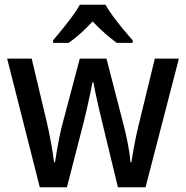

<svg xmlns="http://www.w3.org/2000/svg" viewBox="-20 -786 781 806"><path d="M408 -277Q402 -300 395 -331.5Q388 -363 381.5 -392.5Q375 -422 372 -440H368Q365 -422 358.5 -392Q352 -362 345 -330.5Q338 -299 332 -276L261 0H147L10 -540H113L176 -275Q186 -233 194.5 -185.5Q203 -138 207 -105H211Q214 -125 218.5 -152.5Q223 -180 229 -209Q235 -238 241 -261L315 -540H427L499 -261Q507 -231 516 -186Q525 -141 528 -105H532Q535 -129 543 -172.5Q551 -216 561 -257L630 -540H731L591 0H475ZM423 -766Q435 -744 455 -717Q475 -690 496.5 -664Q518 -638 537 -617V-606H470Q447 -623 420.5 -646Q394 -669 369 -696Q317 -640 268 -606H203V-617Q221 -638 242.5 -664.5Q264 -691 283.5 -717.5Q303 -744 315 -766Z"/></svg>

Font: Noto Sans Gurmukhi SemiCondensed Medium
Style: Regular
Weight: 500
Width: 4
Designer: Jelle Bosma - Monotype Design Team
Foundry: Monotype Imaging Inc.
Version: Version 2.004; ttfautohint (v1.8.4.7-5d5b)